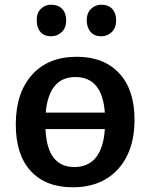

<svg xmlns="http://www.w3.org/2000/svg" viewBox="-20 -784 637 815"><path d="M306 -543Q421 -543 486 -473Q551 -403 551 -276Q551 -187 519.5 -123Q488 -59 429.5 -24Q371 11 289 11Q174 11 110.5 -58Q47 -127 47 -256Q47 -389 115.5 -466Q184 -543 306 -543ZM300 -457Q188 -457 174 -306H425Q414 -457 300 -457ZM295 -75Q355 -75 387.5 -116Q420 -157 425 -236H173Q177 -153 208 -114Q239 -75 295 -75ZM410 -630Q381 -630 365 -648Q349 -666 348 -697Q348 -728 366 -746Q384 -764 410 -764Q440 -764 456.5 -746Q473 -728 473 -697Q473 -666 454.5 -648Q436 -630 410 -630ZM197 -630Q168 -630 152 -648Q136 -666 136 -697Q135 -728 153 -746Q171 -764 197 -764Q227 -764 244 -746Q261 -728 261 -697Q261 -666 242 -648Q223 -630 197 -630Z"/></svg>

Font: Bitter SemiBold
Style: Regular
Weight: 600
Designer: Sol Matas, and Bitter project Authors
Foundry: Sol Matas
Version: Version 2.001